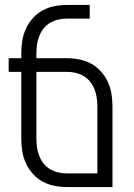

<svg xmlns="http://www.w3.org/2000/svg" viewBox="-20 -755 540 775"><path d="M434 0H250Q225 0 199.5 -5Q174 -10 152 -22Q130 -34 112.5 -53.5Q95 -73 84.5 -96Q74 -119 70 -144.5Q66 -170 66 -195V-465H15V-520H66V-540Q66 -565 70 -590.5Q74 -616 84.5 -639Q95 -662 112.5 -681.5Q130 -701 152 -713Q174 -725 199.5 -730Q225 -735 250 -735H342V-680H250Q232 -680 215 -676Q198 -672 182.5 -663Q167 -654 156 -640Q145 -626 138.5 -609.5Q132 -593 129.5 -575.5Q127 -558 127 -540V-520H250Q275 -520 300.5 -515Q326 -510 348 -498Q370 -486 387.5 -466.5Q405 -447 415.5 -424Q426 -401 430 -375.5Q434 -350 434 -325ZM250 -55H373V-325Q373 -343 370.5 -360.5Q368 -378 361.5 -394.5Q355 -411 344 -425Q333 -439 317.5 -448Q302 -457 285 -461Q268 -465 250 -465H127V-195Q127 -177 129.5 -159.5Q132 -142 138.5 -125.5Q145 -109 156 -95Q167 -81 182.5 -72Q198 -63 215 -59Q232 -55 250 -55Z"/></svg>

Font: Iosevka Term Curly Light
Style: Regular
Weight: 300
Designer: Belleve Invis
Foundry: Belleve Invis
Version: Version 32.3.0